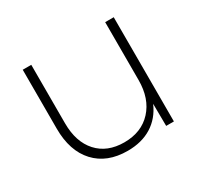

<svg xmlns="http://www.w3.org/2000/svg" viewBox="-112 -629 812 779"><g transform="rotate(-30 293.5 -239.0)"><path d="M502 0H465.8L464.8 -104Q440.9 -48.8 394 -19.5Q347.2 9.8 280.8 9.8Q184.6 9.8 130.1 -49.1Q75.7 -107.9 75.7 -212.4V-488.3H115.7V-214.4Q115.7 -127 161.1 -76.9Q206.5 -26.9 286.1 -26.9Q366.7 -26.9 414.3 -78.6Q461.9 -130.4 461.9 -217.3V-488.3H502Z"/></g></svg>

Font: Kumbh Sans ExtraLight
Style: Regular
Weight: 250
Version: Version 1.005